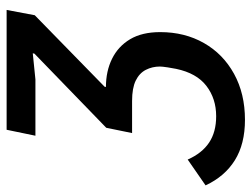

<svg xmlns="http://www.w3.org/2000/svg" viewBox="-163 -450 760 580"><g transform="rotate(-90 217.0 -160.0)"><path d="M145 200Q72 200 23 169.5Q-26 139 -53 81L25 27Q44 70 76 91.5Q108 113 156 113Q209 113 247.5 83.5Q286 54 299 -8Q301 -17 303.5 -33.5Q306 -50 306 -57Q306 -80 296 -99.5Q286 -119 263.5 -130Q241 -141 202 -141H105L121 -219L345 -436L346 -441L267 -433H97L115 -520H477L461 -435L245 -224L240 -197L220 -220H244Q292 -220 329.5 -201.5Q367 -183 388.5 -147Q410 -111 410 -56Q410 18 377 76Q344 134 284 167Q224 200 145 200Z"/></g></svg>

Font: IBM Plex Sans Medium
Style: Italic
Weight: 500
Italic angle: -11.31°
Designer: Mike Abbink, Paul van der Laan, Pieter van Rosmalen
Foundry: Bold Monday
Version: Version 3.201